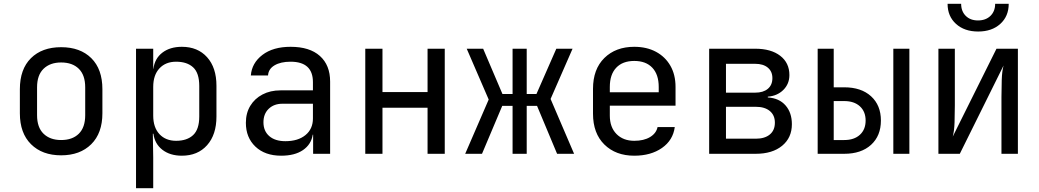

<svg xmlns="http://www.w3.org/2000/svg" viewBox="-20 -805 5440 1005"><path d="M300 8Q201 8 142.5 -50Q84 -108 84 -212V-338Q84 -443 142 -500.5Q200 -558 300 -558Q400 -558 458 -500.5Q516 -443 516 -338V-212Q516 -108 457.5 -50Q399 8 300 8ZM300 -72Q359 -72 392.5 -105Q426 -138 426 -202V-348Q426 -412 392.5 -445Q359 -478 300 -478Q242 -478 208 -445Q174 -412 174 -348V-202Q174 -138 208 -105Q242 -72 300 -72Z M692 180V-550H782V-445H783Q790 -499 830 -529.5Q870 -560 932 -560Q1015 -560 1064 -505.5Q1113 -451 1113 -356V-195Q1113 -100 1064 -45Q1015 10 932 10Q870 10 830 -21Q790 -52 783 -105H780L782 20V180ZM902 -68Q959 -68 991 -98Q1023 -128 1023 -195V-355Q1023 -423 991 -452.5Q959 -482 902 -482Q847 -482 814.5 -447Q782 -412 782 -350V-200Q782 -138 814.5 -103Q847 -68 902 -68Z M1452 10Q1367 10 1317 -37.5Q1267 -85 1267 -162Q1267 -213 1290 -251Q1313 -289 1354 -310.5Q1395 -332 1448 -332H1618V-375Q1618 -482 1501 -482Q1449 -482 1417 -463Q1385 -444 1383 -410H1293Q1298 -475 1353.5 -517.5Q1409 -560 1501 -560Q1601 -560 1654.5 -512Q1708 -464 1708 -378V0H1619V-100H1617Q1609 -49 1566 -19.5Q1523 10 1452 10ZM1474 -66Q1540 -66 1579 -98Q1618 -130 1618 -185V-262H1458Q1414 -262 1386.5 -235.5Q1359 -209 1359 -165Q1359 -119 1389.5 -92.5Q1420 -66 1474 -66Z M1892 0V-550H1982V-323H2218V-550H2308V0H2218V-241H1982V0Z M2415 0 2538 -284 2423 -550H2509L2610 -313H2663V-550H2737V-313H2788L2892 -550H2977L2862 -287L2985 0H2896L2791 -251H2737V0H2663V-251H2609L2503 0Z M3300 10Q3203 10 3143.5 -48.5Q3084 -107 3084 -210V-340Q3084 -443 3143.5 -501.5Q3203 -560 3300 -560Q3365 -560 3413.5 -534Q3462 -508 3489 -461Q3516 -414 3516 -350V-252H3172V-200Q3172 -139 3207 -103.5Q3242 -68 3300 -68Q3350 -68 3382.5 -87.5Q3415 -107 3422 -140H3512Q3503 -71 3445 -30.5Q3387 10 3300 10ZM3172 -322H3428V-350Q3428 -415 3394.5 -450.5Q3361 -486 3300 -486Q3239 -486 3205.5 -450.5Q3172 -415 3172 -350Z M3692 0V-550H3933Q4016 -550 4064 -513Q4112 -476 4112 -412Q4112 -366 4080.5 -334.5Q4049 -303 3999 -299V-295Q4059 -291 4092 -253Q4125 -215 4125 -155Q4125 -84 4074 -42Q4023 0 3936 0ZM3780 -320H3933Q3975 -320 3999 -340Q4023 -360 4023 -396Q4023 -431 3999 -451Q3975 -471 3933 -471H3780ZM3780 -79H3936Q3983 -79 4009.5 -101Q4036 -123 4036 -163Q4036 -202 4009.5 -224Q3983 -246 3936 -246H3780Z M4260 0V-550H4344V-348H4399Q4488 -348 4539.5 -301Q4591 -254 4591 -174Q4591 -94 4539.5 -47Q4488 0 4399 0ZM4656 0V-550H4740V0ZM4344 -72H4399Q4451 -72 4481 -99.5Q4511 -127 4511 -174Q4511 -221 4481 -248.5Q4451 -276 4399 -276H4344Z M4892 0V-550H4978V-254Q4978 -211 4976.5 -165Q4975 -119 4967 -90L5196 -550H5308V0H5222V-297Q5222 -341 5223.5 -387Q5225 -433 5233 -462L5004 0ZM5100 -640Q5028 -640 4984 -680Q4940 -720 4940 -785H5011Q5011 -746 5035 -722Q5059 -698 5099 -698Q5140 -698 5164.5 -722Q5189 -746 5189 -785H5260Q5260 -720 5216 -680Q5172 -640 5100 -640Z"/></svg>

Font: JetBrainsMono NFM
Style: Regular
Weight: 400
Monospace: yes
Designer: Philipp Nurullin, Konstantin Bulenkov
Foundry: JetBrains
Version: Version 2.304; ttfautohint (v1.8.4.7-5d5b);Nerd Fonts 3.3.0